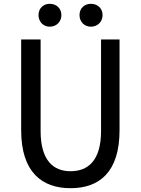

<svg xmlns="http://www.w3.org/2000/svg" viewBox="-20 -973 740 1007"><path d="M182 -894C182 -859 207 -833 241 -833C276 -833 302 -859 302 -894C302 -929 276 -953 241 -953C207 -953 182 -929 182 -894ZM397 -894C397 -859 422 -833 457 -833C492 -833 518 -859 518 -894C518 -929 492 -953 457 -953C422 -953 397 -929 397 -894ZM91 -290C91 -71 199 14 350 14C502 14 607 -71 607 -290V-766H510V-286C510 -131 442 -75 350 -75C260 -75 193 -131 193 -286V-766H91Z"/></svg>

Font: Kawkab Mono Light
Style: Bold
Weight: 400
Monospace: yes
Designer: Abdullah Arif
Foundry: Abdullah Arif
Version: Version 1.000;PS 000.500;hotconv 1.0.88;makeotf.lib2.5.64775